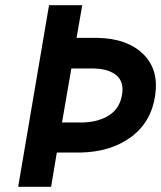

<svg xmlns="http://www.w3.org/2000/svg" viewBox="-20 -720 621 740"><path d="M169 -700H297L275 -574H356Q469 -572 531 -512.5Q593 -453 578 -352Q563 -249 484.5 -191.5Q406 -134 289 -132H199L177 0H50ZM344 -456H255L219 -248H301Q361 -250 401 -276Q441 -302 450 -353Q459 -403 430 -428.5Q401 -454 344 -456Z"/></svg>

Font: Jost* 600 Semi
Style: Italic
Weight: 600
Italic angle: -10°
Version: Version 3.500